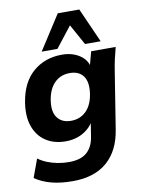

<svg xmlns="http://www.w3.org/2000/svg" viewBox="-104 -831 841 1125"><g transform="rotate(-10 316.5 -268.0)"><path d="M237 224Q165 224 110 209.5Q55 195 13 166L53 57Q78 75 107 86.5Q136 98 168.5 104Q201 110 234 110Q304 110 340.5 78Q377 46 386 -13L403 -118H413Q393 -72 346 -42.5Q299 -13 236 -13Q168 -13 119 -45Q70 -77 48.5 -137.5Q27 -198 41 -282Q60 -397 130 -457Q200 -517 301 -517Q362 -517 405.5 -488.5Q449 -460 457 -413L450 -417L474 -507H620Q611 -474 603.5 -440.5Q596 -407 591 -375L536 -30Q517 93 441.5 158.5Q366 224 237 224ZM288 -126Q342 -126 378 -161.5Q414 -197 424 -263Q434 -332 408 -367.5Q382 -403 328 -403Q274 -403 238 -368Q202 -333 191 -267Q180 -198 207 -162Q234 -126 288 -126ZM188 -555 320 -760H448L539 -555H446L378 -678L282 -555Z"/></g></svg>

Font: Mulish ExtraLight ExtraBold
Style: Italic
Weight: 800
Italic angle: -9°
Version: Version 3.603